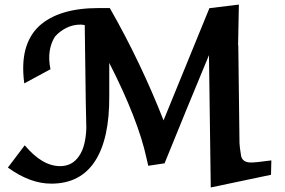

<svg xmlns="http://www.w3.org/2000/svg" viewBox="-20 -787 1238 834"><path d="M87.4 -155.8Q125.5 -110.8 163.6 -88.1Q201.7 -65.4 241.7 -65.4Q293.5 -65.4 322.8 -108.4Q338.4 -129.9 346.2 -162.1Q354 -194.3 355 -231Q352.1 -344.2 351.1 -454.3Q350.1 -564.5 348.1 -678.2Q343.3 -678.7 337.9 -679.4Q332.5 -680.2 331.1 -680.2Q295.9 -680.2 267.1 -665.3Q238.3 -650.4 218.8 -627.9Q201.2 -600.6 195.8 -564.9Q190.4 -529.3 199.2 -486.3L85.4 -424.8Q74.2 -509.8 90.3 -571Q106.4 -632.3 149.4 -673.3Q234.9 -752 408.2 -752H457Q526.9 -629.4 584.7 -507.8Q642.6 -386.2 690.4 -264.2L889.6 -751.5L1017.6 -767.1L1014.2 -589.4L1015.1 -589.8L1020 -190.9Q1019.5 -164.6 1022.2 -144Q1024.9 -123.5 1027.3 -109.4Q1033.7 -81.1 1070.3 -81.1Q1081.5 -81.1 1104 -83.5Q1126.5 -85.9 1158.7 -90.3L1157.2 -27.8L895.5 27.3L887.7 -547.4Q838.9 -430.2 790.5 -312.3Q742.2 -194.3 694.8 -77.6L624 -66.9L616.7 -98.6Q598.6 -183.1 557.6 -287.8Q516.6 -392.6 454.6 -513.7V-371.1Q456.1 -184.6 392.6 -86.9Q329.1 10.7 202.6 10.7Q156.7 10.7 109.9 -6.6Q63 -23.9 14.2 -59.1Z"/></svg>

Font: IranNastaliq
Style: Regular
Weight: 400
Designer: Hossein Zahedi
Version: Version 1.5